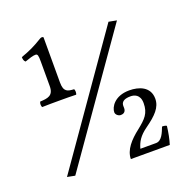

<svg xmlns="http://www.w3.org/2000/svg" viewBox="-129 -759 918 955"><g transform="rotate(-20 330.0 -281.5)"><path d="M532 -601 74 54 115 62 574 -593ZM431 -144C441 -144 455 -147 458 -165C459.3 -172.9 456.5 -185.7 460 -194C465 -206 477 -215 508 -215C526 -215 558 -208 558 -161C558 -107 534 -84 489 -48C441 -11 403 31 403 79H609C617.5 52.3 623.7 20.7 628 -15C622.7 -18.7 614.7 -20.3 604 -20C593 8 579 47 548 47H465C474 14 489 -13 531 -43C587 -83 620 -116 620 -162C620 -226 562 -245 512 -245C433 -245 405 -194 405 -168C405 -155 419 -144 431 -144ZM134 -571C146 -571 148 -562 148 -530V-400C148 -349 117 -346 77 -344C72 -336 73 -321 77 -315C107 -316 137.7 -316 173 -316C206 -316 227 -316 257 -315C261 -322 261 -336 257 -344C223 -346 202 -349 202 -400V-639C196.7 -644 189.3 -641.9 184 -639C140 -612 114 -600 67 -583C67 -571 69.1 -562.1 77 -556C102 -565 121 -571 134 -571Z"/></g></svg>

Font: Libertinus Math
Style: Regular
Weight: 400
Designer: Philipp H. Poll
Foundry: Khaled Hosny
Version: Version 6.2